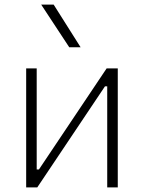

<svg xmlns="http://www.w3.org/2000/svg" viewBox="-20 -815 626 835"><path d="M93.8 0H142.1L436.5 -439.5H446.3V0H492.2V-517.6H443.8L149.4 -78.1H139.6V-517.6H93.8ZM281.2 -609.4H330.6L213.4 -794.9H159.2Z"/></svg>

Font: Cascadia Code PL ExtraLight
Style: Regular
Weight: 200
Monospace: yes
Designer: Aaron Bell
Foundry: Saja Typeworks
Version: Version 2404.023